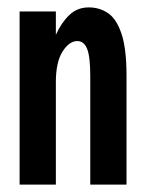

<svg xmlns="http://www.w3.org/2000/svg" viewBox="-20 -499 390 519"><path d="M33 0V-468H131V-405Q146 -438 167.5 -458.5Q189 -479 220 -479Q249 -479 272 -463.5Q295 -448 308.5 -407.5Q322 -367 322 -295V0H224V-293Q224 -346 215.5 -367Q207 -388 189 -388Q167 -388 149 -359.5Q131 -331 131 -277V0Z"/></svg>

Font: Inconsolata ExtraCondensed ExtraBold
Style: Regular
Weight: 800
Width: 2
Monospace: yes
Designer: Raph Levien, Cyreal, Brenton Simpson
Foundry: Raph Levien, Cyreal, Google
Version: Version 3.001; ttfautohint (v1.8.2.53-6de2)